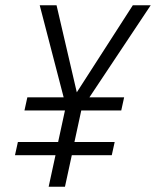

<svg xmlns="http://www.w3.org/2000/svg" viewBox="-20 -710 593 730"><path d="M131 -690H195L272 -359L485 -690H553L320 -340H452L441 -290H289L263 -170H416L405 -120H253L227 0H165L191 -120H37L48 -170H201L227 -290H73L84 -340H222Z"/></svg>

Font: Radio Canada Condensed Light
Style: Italic
Weight: 300
Width: 3
Italic angle: -12°
Designer: Charles Daoud, Etienne Aubert Bonn, Alexandre Saumier Demers, Jacques Le Bailly
Foundry: Radio-Canada
Version: Version 2.104; ttfautohint (v1.8.4.7-5d5b);gftools[0.9.28.de